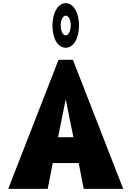

<svg xmlns="http://www.w3.org/2000/svg" viewBox="-20 -1207 840 1227"><path d="M315.1 -1045C315.1 -961 349.4 -902 400 -902C449.6 -902 484.9 -961 484.9 -1045C484.9 -1128 448 -1187 400 -1187C352.5 -1187 315.1 -1128 315.1 -1045ZM367.8 -1045C367.8 -1079 382.6 -1107 400 -1107C417.9 -1107 432.2 -1079 432.2 -1045C432.2 -1010 418.5 -981 400 -981C381 -981 367.8 -1010 367.8 -1045ZM445.9 -825H354.1L32.5 0H285L317.2 -165H482.8L515 0H767.5ZM449 -330H351L399.5 -570H400.5Z"/></svg>

Font: Blink
Style: Wide
Weight: 400
Designer: Mew Too
Foundry: Cannot Into Space Fonts
Version: Version 001.000